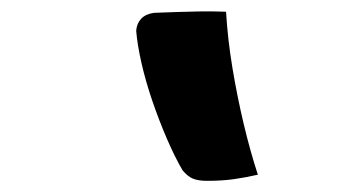

<svg xmlns="http://www.w3.org/2000/svg" viewBox="-20 -773 640 344"><path d="M385 -752Q388 -702 396.5 -651Q405 -600 416.5 -551.5Q428 -503 442 -460Q420 -455 399 -452Q378 -449 351 -449Q335 -449 325.5 -453Q316 -457 307 -468Q293 -492 279 -524.5Q265 -557 253 -592Q241 -627 233.5 -660Q226 -693 224 -718Q225 -731 233 -739.5Q241 -748 256 -750Q278 -751 297 -751.5Q316 -752 336.5 -752.5Q357 -753 385 -752Z"/></svg>

Font: Rec Mono Semicasual
Style: Bold Italic
Weight: 700
Italic angle: -10°
Version: Version 1.085; ttfautohint (v1.8.4.7-5d5b)